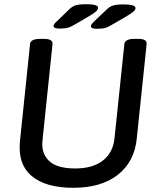

<svg xmlns="http://www.w3.org/2000/svg" viewBox="-20 -887 752 914"><path d="M264 -751Q235 -751 235 -763Q235 -768 239 -773.5Q243 -779 249 -784L309 -842Q324 -857 341 -862Q358 -867 390 -867Q417 -867 432 -863Q447 -859 447 -850Q447 -842 438 -833.5Q429 -825 406 -811L339 -772Q318 -759 303.5 -755Q289 -751 264 -751ZM441 -750Q413 -750 413 -762Q413 -767 417 -772.5Q421 -778 426 -783L487 -841Q502 -856 519 -861Q536 -866 568 -866Q594 -866 609.5 -862Q625 -858 625 -849Q625 -841 616 -832.5Q607 -824 583 -810L516 -771Q495 -758 481 -754Q467 -750 441 -750ZM329 7Q197 7 130.5 -49.5Q64 -106 75 -215L123 -677Q125 -702 172 -702H187Q212 -702 221.5 -695.5Q231 -689 230 -677L182 -216Q176 -157 213.5 -121Q251 -85 338 -85Q421 -85 469.5 -122.5Q518 -160 525 -228L572 -677Q574 -702 621 -702H636Q661 -702 670 -695.5Q679 -689 678 -677L631 -227Q620 -117 541 -55Q462 7 329 7Z"/></svg>

Font: Asap Medium
Style: Italic
Weight: 500
Italic angle: -6°
Designer: Pablo Cosgaya
Foundry: Omnibus-Type
Version: Version 3.001; ttfautohint (v1.8.3)